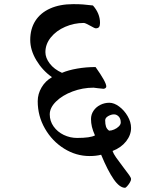

<svg xmlns="http://www.w3.org/2000/svg" viewBox="-20 -729 753 927"><path d="M428.7 -702.6Q462.9 -664.1 462.9 -618.2Q462.9 -605 458.3 -598.6Q453.6 -592.3 442.4 -592.3Q437 -592.3 417 -604Q391.6 -618.2 384.8 -618.2Q337.9 -618.2 294.9 -599.6Q252 -581.1 225.6 -548.6Q199.2 -516.1 199.2 -477.1Q199.2 -449.7 220.2 -422.1Q241.2 -394.5 279.3 -377.4Q310.5 -390.6 353 -397.9Q395.5 -405.3 441.4 -405.3Q493.2 -332.5 493.2 -311.5Q493.2 -306.6 488.8 -303.5Q484.4 -300.3 479.5 -300.3Q473.1 -300.3 451.7 -303.2Q437 -305.7 431.6 -305.7Q379.4 -305.7 330.3 -287.4Q281.2 -269 250.7 -239Q220.2 -209 220.2 -176.8Q220.2 -144.5 238.8 -118.4Q257.3 -92.3 287.8 -77.6Q318.4 -63 352.1 -63Q415.5 -63 438.5 -75.2Q428.2 -98.1 423.8 -116.7Q419.4 -135.3 419.4 -154.3Q419.4 -176.3 431.6 -194.3Q443.8 -212.4 464.4 -222.7Q484.9 -232.9 507.8 -232.9Q530.8 -232.9 555.4 -214.6Q580.1 -196.3 596.4 -168Q612.8 -139.6 612.8 -111.3Q612.8 -77.1 588.9 -46.6Q564.9 -16.1 523.4 0Q527.8 13.2 540.3 31Q552.7 48.8 574.7 77.6Q594.7 103.5 603.8 116.5Q612.8 129.4 612.8 135.7Q612.8 142.6 606.9 152.3Q601.1 162.1 594 169.9Q586.9 177.7 584 177.7Q557.6 177.7 529.1 136.7Q500.5 95.7 468.3 18.1Q444.3 24.4 412.6 24.4Q347.2 24.4 289.6 -11.5Q231.9 -47.4 197 -108.2Q162.1 -168.9 162.1 -240.2Q162.1 -275.4 180.7 -306.9Q199.2 -338.4 231 -356.4Q185.1 -388.7 155.5 -438Q126 -487.3 126 -536.1Q126 -589.4 150.6 -628.2Q175.3 -667 222.2 -688Q269 -709 333.5 -709Q362.8 -709 381.1 -707.5Q399.4 -706.1 428.7 -702.6ZM530.3 -176.8Q517.1 -176.8 502.4 -168.5Q487.8 -160.2 487.8 -147.9Q487.8 -129.4 491.9 -117.4Q496.1 -105.5 506.8 -98.1Q518.1 -98.1 531.2 -103.8Q544.4 -109.4 553.7 -118.7Q563 -127.9 563 -137.7Q563 -156.2 553 -166.5Q543 -176.8 530.3 -176.8Z"/></svg>

Font: Dekko
Style: Regular
Weight: 400
Designer: Multiple
Foundry: Sorkin Type
Version: Version 2.001